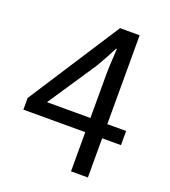

<svg xmlns="http://www.w3.org/2000/svg" viewBox="-134 -831 823 930"><g transform="rotate(20 277.5 -366.5)"><path d="M115 -275 282 -525C303 -561 323 -597 341 -633H345C343 -595 339 -536 339 -500V-275ZM523 -275H426V-733H325L20 -262V-202H339V0H426V-202H523Z"/></g></svg>

Font: Noto Sans CJK TC Regular
Style: Regular
Weight: 400
Designer: Ryoko NISHIZUKA (kana & ideographs); Paul D. Hunt (Latin, Greek & Cyrillic); Wenlong ZHANG (bopomofo); Sandoll Communica
Foundry: Adobe Systems Incorporated
Version: Version 1.001;PS 1.001;hotconv 1.0.78;makeotf.lib2.5.61930